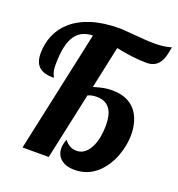

<svg xmlns="http://www.w3.org/2000/svg" viewBox="-137 -863 919 992"><g transform="rotate(20 322.0 -366.5)"><path d="M291.5 -23.4Q280.3 -42 280.3 -65.4Q280.3 -90.3 291 -115.2Q306.2 -95.7 322.5 -87.4Q338.9 -79.1 357.9 -79.1Q384.3 -79.1 403.3 -95Q422.4 -110.8 435.1 -138.2Q446.3 -162.6 451.7 -193.1Q457 -223.6 457 -253.9Q457 -311.5 437 -341.3Q413.1 -377 361.8 -377Q334 -377 314 -367.2L234.9 0H90.8L234.9 -668Q204.1 -667 180.9 -656.5Q157.7 -646 141.1 -623.5Q105 -574.2 105 -460.9Q105 -428.7 112.3 -411.1Q114.3 -404.8 117.2 -399.9Q119.1 -396.5 119.1 -393.1Q65.4 -393.1 39.6 -414.6Q12.2 -437.5 12.2 -490.2Q12.2 -542 31.5 -588.4Q50.8 -634.8 90.3 -669.9Q132.8 -708 198.2 -729Q263.7 -750 353 -750Q370.6 -750 390.6 -748L414.6 -746.1Q483.9 -740.2 493.7 -739.7Q519 -737.8 548.8 -737.8Q601.1 -737.8 639.2 -750Q638.2 -745.6 635.5 -730Q632.8 -714.4 628.7 -700Q624.5 -685.5 618.7 -674.3Q596.2 -629.9 543.9 -629.9Q469.7 -629.9 375 -649.9L325.2 -418Q355.5 -427.2 378.9 -431.6Q402.3 -436 426.8 -436Q510.7 -436 555.2 -383.8Q575.7 -358.9 585.9 -325.2Q596.2 -291.5 596.2 -251Q596.2 -225.1 590.8 -195.6Q585.4 -166 574.7 -137.2Q563.5 -106.4 545.9 -78.9Q528.3 -51.3 505.4 -30.3Q453.1 17.1 381.8 17.1Q348.6 17.1 325.9 6.3Q303.2 -4.4 291.5 -23.4Z"/></g></svg>

Font: Pattaya
Style: Regular
Weight: 400
Designer: Pablo Impallari / Thai characters Designed by Thanarat Vachiruckul and Suppakit Chalermlarp
Foundry: Pablo Impallari
Version: Version 1.007;September 16, 2023;FontCreator 15.0.0.2934 64-